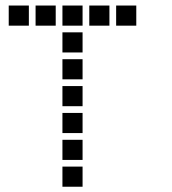

<svg xmlns="http://www.w3.org/2000/svg" viewBox="-20 -708 640 715"><path d="M13.5 -687.5Q12.5 -687.5 12.5 -687.5Q12.5 -687.5 12.5 -686.5V-613.5Q12.5 -612.5 12.5 -612.5Q12.5 -612.5 13.5 -612.5H86.5Q87.5 -612.5 87.5 -612.5Q87.5 -612.5 87.5 -613.5V-686.5Q87.5 -687.5 87.5 -687.5Q87.5 -687.5 86.5 -687.5ZM113.5 -687.5Q112.5 -687.5 112.5 -687.5Q112.5 -687.5 112.5 -686.5V-613.5Q112.5 -612.5 112.5 -612.5Q112.5 -612.5 113.5 -612.5H186.5Q187.5 -612.5 187.5 -612.5Q187.5 -612.5 187.5 -613.5V-686.5Q187.5 -687.5 187.5 -687.5Q187.5 -687.5 186.5 -687.5ZM213.5 -687.5Q212.5 -687.5 212.5 -687.5Q212.5 -687.5 212.5 -686.5V-613.5Q212.5 -612.5 212.5 -612.5Q212.5 -612.5 213.5 -612.5H286.5Q287.5 -612.5 287.5 -612.5Q287.5 -612.5 287.5 -613.5V-686.5Q287.5 -687.5 287.5 -687.5Q287.5 -687.5 286.5 -687.5ZM313.5 -687.5Q312.5 -687.5 312.5 -687.5Q312.5 -687.5 312.5 -686.5V-613.5Q312.5 -612.5 312.5 -612.5Q312.5 -612.5 313.5 -612.5H386.5Q387.5 -612.5 387.5 -612.5Q387.5 -612.5 387.5 -613.5V-686.5Q387.5 -687.5 387.5 -687.5Q387.5 -687.5 386.5 -687.5ZM413.5 -687.5Q412.5 -687.5 412.5 -687.5Q412.5 -687.5 412.5 -686.5V-613.5Q412.5 -612.5 412.5 -612.5Q412.5 -612.5 413.5 -612.5H486.5Q487.5 -612.5 487.5 -612.5Q487.5 -612.5 487.5 -613.5V-686.5Q487.5 -687.5 487.5 -687.5Q487.5 -687.5 486.5 -687.5ZM213.5 -587.5Q212.5 -587.5 212.5 -587.5Q212.5 -587.5 212.5 -586.5V-513.5Q212.5 -512.5 212.5 -512.5Q212.5 -512.5 213.5 -512.5H286.5Q287.5 -512.5 287.5 -512.5Q287.5 -512.5 287.5 -513.5V-586.5Q287.5 -587.5 287.5 -587.5Q287.5 -587.5 286.5 -587.5ZM213.5 -487.5Q212.5 -487.5 212.5 -487.5Q212.5 -487.5 212.5 -486.5V-413.5Q212.5 -412.5 212.5 -412.5Q212.5 -412.5 213.5 -412.5H286.5Q287.5 -412.5 287.5 -412.5Q287.5 -412.5 287.5 -413.5V-486.5Q287.5 -487.5 287.5 -487.5Q287.5 -487.5 286.5 -487.5ZM213.5 -387.5Q212.5 -387.5 212.5 -387.5Q212.5 -387.5 212.5 -386.5V-313.5Q212.5 -312.5 212.5 -312.5Q212.5 -312.5 213.5 -312.5H286.5Q287.5 -312.5 287.5 -312.5Q287.5 -312.5 287.5 -313.5V-386.5Q287.5 -387.5 287.5 -387.5Q287.5 -387.5 286.5 -387.5ZM213.5 -287.5Q212.5 -287.5 212.5 -287.5Q212.5 -287.5 212.5 -286.5V-213.5Q212.5 -212.5 212.5 -212.5Q212.5 -212.5 213.5 -212.5H286.5Q287.5 -212.5 287.5 -212.5Q287.5 -212.5 287.5 -213.5V-286.5Q287.5 -287.5 287.5 -287.5Q287.5 -287.5 286.5 -287.5ZM213.5 -187.5Q212.5 -187.5 212.5 -187.5Q212.5 -187.5 212.5 -186.5V-113.5Q212.5 -112.5 212.5 -112.5Q212.5 -112.5 213.5 -112.5H286.5Q287.5 -112.5 287.5 -112.5Q287.5 -112.5 287.5 -113.5V-186.5Q287.5 -187.5 287.5 -187.5Q287.5 -187.5 286.5 -187.5ZM213.5 -87.5Q212.5 -87.5 212.5 -87.5Q212.5 -87.5 212.5 -86.5V-13.5Q212.5 -12.5 212.5 -12.5Q212.5 -12.5 213.5 -12.5H286.5Q287.5 -12.5 287.5 -12.5Q287.5 -12.5 287.5 -13.5V-86.5Q287.5 -87.5 287.5 -87.5Q287.5 -87.5 286.5 -87.5Z"/></svg>

Font: Doto Black
Style: Regular
Weight: 900
Monospace: yes
Version: Version 1.000